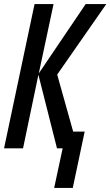

<svg xmlns="http://www.w3.org/2000/svg" viewBox="-21 -734 546 950"><path d="M247 196 289 0H261L169 -364L93 0H-1L150 -714H244L171 -371L403 -714H505L262 -365L341 -83H398L339 196Z"/></svg>

Font: Noto Sans ExtraCondensed Medium
Style: Italic
Weight: 500
Width: 2
Italic angle: -12°
Designer: Monotype Design Team
Foundry: Monotype Imaging Inc.
Version: Version 2.013; ttfautohint (v1.8.4.7-5d5b)